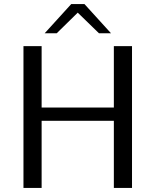

<svg xmlns="http://www.w3.org/2000/svg" viewBox="-20 -921 765 941"><path d="M199 -758 329 -901H394L524 -758H465L361 -859L258 -758ZM95 0V-695H184V-394H538V-695H627V0H538V-329H184V0Z"/></svg>

Font: Coval
Style: Light
Weight: 300
Foundry: Context Ltd
Version: Version 001.000